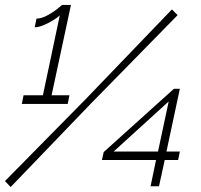

<svg xmlns="http://www.w3.org/2000/svg" viewBox="-33 -751 810 774"><path d="M247 -367 240 -332H55L62 -367H140L208 -689Q200 -681 181.5 -669.5Q163 -658 142.5 -649.5Q122 -641 107 -641L114 -676Q134 -676 158 -689Q182 -702 199 -716Q216 -730 217 -731H253L175 -367ZM-13 -21 314 -353 660 -713 683 -690 333 -333 10 3ZM574 0 596 -106H378L385 -138L668 -393H692L638 -140H692L685 -106H631L608 0ZM425 -140H604L647 -342Z"/></svg>

Font: Raleway Light
Style: Italic
Weight: 300
Italic angle: -12°
Designer: Matt McInerney, Pablo Impallari, Rodrigo Fuenzalida
Foundry: Matt McInerney, Pablo Impallari, Rodrigo Fuenzalida
Version: Version 4.026